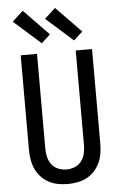

<svg xmlns="http://www.w3.org/2000/svg" viewBox="-64 -1027 676 1078"><g transform="rotate(-5 274.0 -487.5)"><path d="M274 8Q247 8 219.5 3Q192 -2 167.5 -15Q143 -28 124 -48.5Q105 -69 93.5 -94Q82 -119 77.5 -146.5Q73 -174 73 -201V-735H165V-201Q165 -177 170.5 -153.5Q176 -130 190.5 -111Q205 -92 227.5 -83Q250 -74 274 -74Q298 -74 320.5 -83Q343 -92 357.5 -111Q372 -130 377.5 -153.5Q383 -177 383 -201V-735H475V-201Q475 -174 470.5 -146.5Q466 -119 454.5 -94Q443 -69 424 -48.5Q405 -28 380.5 -15Q356 -2 328.5 3Q301 8 274 8ZM379 -792 227 -927 288 -983 429 -838ZM197 -792 45 -927 106 -983 247 -838Z"/></g></svg>

Font: Iosevka Semi-Condensed Medium
Style: Regular
Weight: 500
Monospace: yes
Designer: Belleve Invis
Foundry: Belleve Invis
Version: Version 27.3.5